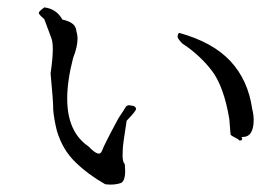

<svg xmlns="http://www.w3.org/2000/svg" viewBox="-20 -512 742 520"><path d="M278 -12Q294 -12 306.5 -16Q319 -20 319 -50L318 -67Q312 -74 312 -90Q312 -94 312.5 -108Q313 -122 323 -185Q349 -212 348.5 -217Q348 -222 342 -225L330 -227Q323 -227 320 -221.5Q317 -216 301 -192Q262 -120 256 -103Q253 -96 248 -96Q238 -96 219 -116Q162 -155 162 -245Q162 -293 178 -355Q190 -385 190 -408Q190 -417 185.5 -434.5Q181 -452 149 -459Q133 -488 100 -492Q85 -481 85 -477Q85 -473 100 -460L119 -409Q123 -399 123 -379Q123 -354 117 -313Q124 -239 124 -221V-216Q126 -190 134 -158Q149 -107 184 -73Q219 -39 265 -13ZM629 -131H626Q636 -131 636 -136Q636 -138 634 -141H637Q667 -141 667 -187Q667 -202 663 -217Q652 -295 604 -346.5Q556 -398 465 -423Q461 -419 461 -413Q461 -407 474 -394Q520 -364 553 -321.5Q586 -279 601 -190Q604 -150 604.5 -147.5Q605 -145 623 -136Q629 -132 629 -131Z"/></svg>

Font: Xiaobo Songti 小帛宋体
Style: Regular
Weight: 400
Version: Version 1.501;March 17, 2024;FontCreator 14.0.0.2814 64-bit